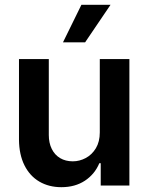

<svg xmlns="http://www.w3.org/2000/svg" viewBox="-20 -778 622 805"><path d="M398.4 -530.3H522.5V0H402.3V-93.8H396.5Q377.4 -47.9 336.2 -20.5Q294.9 6.8 237.3 6.8Q185.1 6.8 145 -16.6Q105 -40 82.5 -85Q60.1 -129.9 59.6 -192.4V-530.3H184.6V-211.9Q184.6 -178.7 197 -153.6Q209.5 -128.4 232.2 -115Q254.9 -101.6 285.2 -101.6Q313.5 -101.6 339.6 -115.5Q365.7 -129.4 382.1 -156.7Q398.4 -184.1 398.4 -222.7ZM321.3 -757.8H443.4L336.9 -600.6H244.1Z"/></svg>

Font: WEMIX Pretendard SemiBold
Style: Regular
Weight: 600
Designer: Base glyphs from Inter by Rasmus Andersson; Hangeul glyphs from Noto Sans CJK(Source Han Sans) by Jang Soo-young and Kan
Foundry: Kil Hyung-jin
Version: Version 1.000